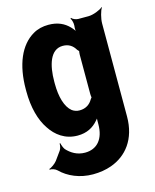

<svg xmlns="http://www.w3.org/2000/svg" viewBox="-114 -632 743 918"><g transform="rotate(-15 257.0 -173.0)"><path d="M318 -31V-17C318 57 281 98 222 98C183 98 154 80 132 56C126 48 120 32 119 24H115C116 32 113 48 107 57L76 100C68 111 46 127 36 129L37 133C46 131 64 137 73 146C110 183 167 208 232 208C265 208 296 203 324 193C402 165 460 96 460 -18V-478C460 -502 470 -539 479 -552L478 -554C465 -542 429 -528 406 -528H355C344 -528 328 -535 323 -542L320 -539C325 -533 330 -514 329 -504V-502C327 -489 328 -471 332 -462L335 -464C332 -473 321 -488 312 -497C288 -522 256 -538 210 -538C182 -538 156 -532 134 -519C64 -479 26 -389 26 -268V-258C26 -178 44 -112 75 -67C103 -24 147 10 209 10C255 10 287 -8 311 -36C316 -41 322 -49 324 -55L321 -56C318 -51 318 -39 318 -31ZM318 -361V-166C318 -163 319 -149 320 -148L323 -151C321 -152 316 -145 314 -142C301 -119 280 -104 249 -104C235 -104 223 -108 212 -116C182 -140 167 -193 167 -258V-268C167 -349 188 -423 250 -423C280 -423 299 -409 312 -387C314 -385 321 -376 323 -377L321 -381C319 -380 318 -364 318 -361Z"/></g></svg>

Font: Asimov
Style: EdgeExtreme
Weight: 500
Designer: Google
Version: Version 2.000980: 2014